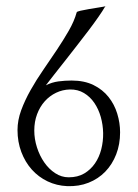

<svg xmlns="http://www.w3.org/2000/svg" viewBox="-20 -616 467 648"><path d="M39.1 -177.2Q39.1 -210 51.5 -243.9Q64 -277.8 83.3 -312Q102.5 -346.2 126 -380.1Q149.4 -414.1 171.6 -447.3Q193.8 -480.5 212.2 -512.5Q230.5 -544.4 238.8 -574.2Q239.3 -577.1 251.7 -579.8Q264.2 -582.5 280.5 -585.4Q296.9 -588.4 313.5 -590.8Q330.1 -593.3 339.8 -595.7L335 -594.2Q326.7 -579.6 312 -558.6Q297.4 -537.6 279.1 -513.4Q260.7 -489.3 240.2 -462.9Q219.7 -436.5 200.4 -411.9Q181.2 -387.2 163.8 -365.5Q146.5 -343.8 134.8 -328.1Q155.3 -338.4 177.2 -341.3Q199.2 -344.2 221.7 -344.2Q264.6 -344.2 295.7 -328.9Q326.7 -313.5 346.4 -288.6Q366.2 -263.7 375.7 -232.4Q385.3 -201.2 385.3 -169.4Q385.3 -128.9 372.1 -95Q358.9 -61 335.2 -36.6Q311.5 -12.2 278.8 0.7Q246.1 13.7 206.5 12.2Q171.4 10.7 140.6 -3.9Q109.9 -18.6 87.4 -43.7Q64.9 -68.8 52 -103Q39.1 -137.2 39.1 -177.2ZM95.7 -175.3Q95.7 -147 104.7 -118.7Q113.8 -90.3 129.4 -67.9Q145 -45.4 166.3 -31.5Q187.5 -17.6 211.9 -17.6Q242.2 -17.6 264.2 -30.5Q286.1 -43.5 300.5 -64.5Q314.9 -85.4 321.8 -112.3Q328.6 -139.2 328.1 -167Q327.6 -194.8 320.1 -221.4Q312.5 -248 298.3 -268.8Q284.2 -289.6 263.4 -302Q242.7 -314.5 215.8 -314Q191.4 -313.5 169.4 -303Q147.5 -292.5 131.1 -274.2Q114.7 -255.9 105.2 -230.7Q95.7 -205.6 95.7 -175.3Z"/></svg>

Font: CAT Linz
Style: Regular
Weight: 400
Designer: Peter Wiegel
Foundry: Peter Wiegel
Version: Version 1.08